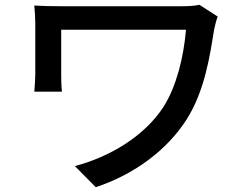

<svg xmlns="http://www.w3.org/2000/svg" viewBox="-20 -737 1040 800"><path d="M811 -717C789 -712 761 -711 734 -711H236C191 -711 151 -712 123 -714C125 -690 127 -664 127 -640V-427C127 -405 125 -382 123 -355H238C235 -383 235 -413 235 -427V-613H755C745 -499 716 -379 662 -293C581 -167 433 -82 292 -45L379 43C539 -10 676 -111 758 -240C832 -357 854 -500 872 -613C874 -624 882 -656 887 -668Z"/></svg>

Font: Noto Sans CJK JP Medium
Style: Regular
Weight: 500
Designer: Ryoko NISHIZUKA (kana & ideographs); Paul D. Hunt (Latin, Greek & Cyrillic); Wenlong ZHANG (bopomofo); Sandoll Communica
Foundry: Adobe Systems Incorporated
Version: Version 1.004;PS 1.004;hotconv 1.0.82;makeotf.lib2.5.63406